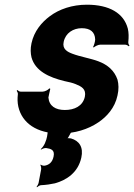

<svg xmlns="http://www.w3.org/2000/svg" viewBox="-20 -558 571 817"><path d="M256 -90C216 -90 189 -107 186 -143C188 -152 192 -173 194 -180L190 -182C185 -175 170 -168 161 -168H68C62 -168 57 -172 55 -175L51 -172C53 -169 57 -162 56 -157C54 -139 54 -122 58 -104C74 -34 137 10 235 10C299 10 355 -8 398 -37C434 -61 469 -99 480 -152C486 -178 485 -200 480 -219C467 -257 439 -282 399 -297C368 -309 320 -317 289 -329C267 -337 244 -349 251 -380C259 -418 292 -438 328 -438C364 -438 384 -422 385 -390C385 -382 380 -364 376 -358L379 -356C384 -361 398 -368 407 -368H512C518 -368 525 -364 528 -361L531 -364C528 -367 525 -374 526 -380C528 -400 528 -419 524 -436C507 -502 445 -538 350 -538C287 -538 232 -519 192 -489C157 -463 125 -425 114 -374C109 -351 110 -331 114 -314C130 -256 188 -229 254 -213C274 -209 290 -205 302 -200C326 -190 348 -180 341 -146C332 -106 296 -90 256 -90ZM208 108C203 133 188 144 170 147C165 148 155 145 153 142L152 145C154 148 156 156 155 163L145 216C145 222 139 233 136 236L137 239C142 235 149 230 155 230C176 229 196 226 214 222C264 208 312 176 326 113C336 68 317 41 282 31C277 30 266 29 262 32L263 35C268 32 274 21 277 15C280 8 287 -1 293 -4L291 -8C287 -4 277 1 271 1H222C210 1 189 -9 185 -18L182 -15C185 -6 182 21 177 36L171 52C167 61 159 72 154 76V79C160 75 170 71 177 72C197 75 214 80 208 108Z"/></svg>

Font: Asimov
Style: EdgeExtremeIt
Weight: 500
Designer: Google
Version: Version 2.000980: 2014